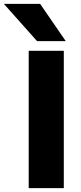

<svg xmlns="http://www.w3.org/2000/svg" viewBox="-81 -970 416 990"><path d="M67 0V-708H248V0ZM110 -758 -61 -950H126L258 -758Z"/></svg>

Font: Onest Black
Style: Regular
Weight: 900
Designer: Dmitri Voloshin, Andrey Kudryavtsev
Foundry: Dmitri Voloshin, Andrey Kudryavtsev
Version: Version 1.000;gftools[0.9.33]